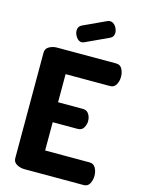

<svg xmlns="http://www.w3.org/2000/svg" viewBox="-139 -1037 818 1115"><g transform="rotate(15 269.5 -479.5)"><path d="M122 0Q97 0 75.5 -12Q54 -24 54 -48V-683Q54 -707 75.5 -719Q97 -731 122 -731H478Q503 -731 514 -709.5Q525 -688 525 -664Q525 -636 513 -615.5Q501 -595 478 -595H210V-426H360Q383 -426 395 -407.5Q407 -389 407 -365Q407 -345 396 -325.5Q385 -306 360 -306H210V-136H478Q501 -136 513 -115.5Q525 -95 525 -67Q525 -43 514 -21.5Q503 0 478 0ZM252 -798Q233 -798 219.5 -817.5Q206 -837 206 -856Q206 -881 226 -891L366 -956Q374 -959 380 -959Q400 -959 413.5 -940Q427 -921 427 -901Q427 -877 407 -867L267 -802Q263 -801 259.5 -799.5Q256 -798 252 -798Z"/></g></svg>

Font: Dosis ExtraLight ExtraBold
Style: Regular
Weight: 800
Version: Version 3.001; ttfautohint (v1.8.2)